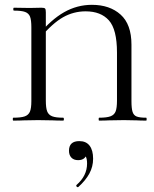

<svg xmlns="http://www.w3.org/2000/svg" viewBox="-20 -500 637 796"><path d="M242 -12Q245 -12 245 -6Q245 0 242 0Q215 0 199 -1L138 -2L79 -1Q63 0 35 0Q33 0 33 -6Q33 -12 35 -12Q67 -12 82.5 -17.5Q98 -23 104 -37Q110 -51 110 -81V-387Q110 -417 104.5 -431Q99 -445 84 -450.5Q69 -456 38 -456Q35 -456 35 -462Q35 -468 38 -468L103 -467L152 -468Q164 -468 167 -464.5Q170 -461 170 -449V-83Q170 -53 175.5 -38.5Q181 -24 196 -18Q211 -12 242 -12ZM361 -480Q435 -480 480 -439.5Q525 -399 525 -315V-81Q525 -51 529.5 -36.5Q534 -22 546.5 -17Q559 -12 586 -12Q588 -12 588 -6Q588 0 586 0Q561 0 547 -1L494 -2L431 -1Q416 0 391 0Q389 0 389 -6Q389 -12 391 -12Q423 -12 438.5 -18Q454 -24 459.5 -38.5Q465 -53 465 -83V-282Q465 -378 431.5 -415.5Q398 -453 335 -453Q285 -453 241.5 -428.5Q198 -404 146 -343L136 -352Q192 -419 246 -449.5Q300 -480 361 -480ZM302 276Q299 276 297 272.5Q295 269 297 267Q341 229 341 178Q341 158 335.5 149Q330 140 319 135L338 129Q340 146 330.5 155Q321 164 304 164Q286 164 276 153.5Q266 143 266 125Q266 85 309 85Q337 85 351.5 104Q366 123 366 158Q366 191 350.5 219.5Q335 248 305 275Q304 276 302 276Z"/></svg>

Font: Cormorant Unicase
Style: Regular
Weight: 400
Designer: Christian Thalmann (Catharsis Fonts)
Foundry: Catharsis Fonts
Version: Version 4.000